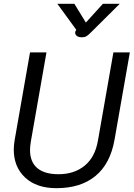

<svg xmlns="http://www.w3.org/2000/svg" viewBox="-20 -974 699 1004"><path d="M52 -192Q52 -214 57 -244L137 -700H223L142 -238Q137 -210 137 -190Q137 -127 175 -95Q213 -63 286 -63Q368 -63 422.5 -107.5Q477 -152 492 -238L573 -700H659L579 -244Q557 -118 479.5 -54Q402 10 275 10Q171 10 111.5 -45.5Q52 -101 52 -192ZM373 -803Q373 -809 376 -813L379 -818L280 -954H369L429 -856L518 -954H606L453 -802Q440 -789 431 -784Q422 -779 408 -779Q391 -779 382 -786Q373 -793 373 -803Z"/></svg>

Font: Niramit
Style: Italic
Weight: 400
Italic angle: -10°
Version: Version 1.000; ttfautohint (v1.6)